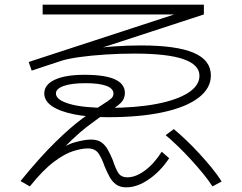

<svg xmlns="http://www.w3.org/2000/svg" viewBox="-20 -772 1040 824"><path d="M522 32Q495 32 478 19.5Q461 7 450 -13.5Q439 -34 429 -58Q417 -93 402.5 -114Q388 -135 356 -135Q332 -135 295.5 -124Q259 -113 212 -78Q165 -43 108 28L68 5Q152 -98 217.5 -162Q283 -226 333 -263Q383 -300 418 -322Q447 -340 457 -349Q467 -358 467 -370Q467 -392 436.5 -403.5Q406 -415 347 -415Q286 -415 253 -403Q220 -391 220 -371Q220 -343 278.5 -326Q337 -309 443 -309Q564 -309 652 -326Q740 -343 788 -374Q836 -405 836 -447Q836 -494 767.5 -518Q699 -542 557 -542Q495 -542 433 -538Q371 -534 321 -527Q271 -520 243 -511L116 -469L103 -506L786 -729L783 -710H163V-752H855V-710L359 -548L354 -559Q404 -568 464 -572.5Q524 -577 585 -577Q737 -577 811 -545.5Q885 -514 885 -448Q885 -393 832 -352.5Q779 -312 680 -290.5Q581 -269 443 -269Q359 -269 297.5 -281.5Q236 -294 203 -316.5Q170 -339 170 -371Q170 -409 215.5 -430Q261 -451 343 -451Q430 -451 473 -431.5Q516 -412 516 -373Q516 -348 498.5 -330.5Q481 -313 445 -293Q409 -271 352.5 -227.5Q296 -184 217 -99L207 -113Q260 -150 302 -161.5Q344 -173 370 -173Q399 -173 415.5 -161Q432 -149 443 -129Q454 -109 464 -85Q475 -51 487 -31Q499 -11 527 -11Q563 -11 603 -41Q643 -71 674 -121L706 -93Q669 -37 619 -2.5Q569 32 522 32ZM892 28Q876 3 851.5 -27Q827 -57 799 -87.5Q771 -118 743 -145Q715 -172 691 -192L726 -218Q750 -198 778.5 -171Q807 -144 835 -113.5Q863 -83 888.5 -52Q914 -21 931 7Z"/></svg>

Font: M PLUS 1 Thin Light
Style: Regular
Weight: 300
Version: Version 1.001